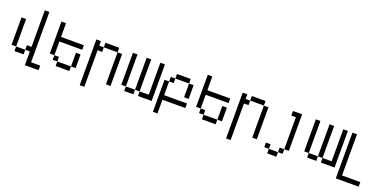

<svg xmlns="http://www.w3.org/2000/svg" viewBox="-3 -1483 5006 2466"><g transform="rotate(20 2500.0 -250.0)"><path d="M500 125V62.5H375V-625H312.5Q312.5 -625 312.5 -125H250V-62.5H125V0H250V-62.5H312.5V125ZM125 -62.5Q125 -62.5 125 -437.5H62.5Q62.5 -437.5 62.5 -62.5Z M937.5 -312.5V-375H625V-562.5H562.5V-125H625V-62.5H687.5V0H875V-62.5H687.5V-125H625V-312.5ZM875 -62.5H937.5V-250H875Z M1062.5 -500Q1062.5 -500 1062.5 125H1125Q1125 125 1125 -375H1187.5V-437.5H1125V-500ZM1375 -437.5V0H1437.5V-437.5ZM1187.5 -437.5H1375V-500H1187.5Z M1625 -62.5V0H1750V-62.5ZM1625 -62.5V-500H1562.5V-62.5ZM1750 -62.5H1812.5V0H2000Q2000 0 2000 -500H1937.5V-62.5H1812.5V-500H1750Z M2437.5 -62.5V-125H2125V-312.5H2062.5V125H2125V-62.5ZM2375 -375V-187.5H2437.5V-375ZM2125 -312.5H2187.5V-375H2125ZM2187.5 -375H2375V-437.5H2187.5Z M2937.5 -312.5V-375H2625V-562.5H2562.5V-125H2625V-62.5H2687.5V0H2875V-62.5H2687.5V-125H2625V-312.5ZM2875 -62.5H2937.5V-250H2875Z M3062.5 -500Q3062.5 -500 3062.5 125H3125Q3125 125 3125 -375H3187.5V-437.5H3125V-500ZM3375 -437.5V0H3437.5V-437.5ZM3187.5 -437.5H3375V-500H3187.5Z M3625 62.5V125H3750V62.5ZM3625 62.5V0H3562.5V62.5ZM3750 62.5H3812.5V0H3750ZM3812.5 0H3875Q3875 0 3875 -500H3750V-437.5H3812.5Z M4125 -62.5V0H4250V-62.5ZM4125 -62.5V-500H4062.5V-62.5ZM4250 -62.5H4312.5V0H4500Q4500 0 4500 -500H4437.5V-62.5H4312.5V-500H4250Z M4875 125V62.5H4625V-500H4562.5Q4562.5 -500 4562.5 125Z"/></g></svg>

Font: UnifontExMono
Style: Regular
Weight: 500
Version: Version 15.0.06